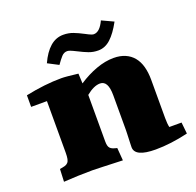

<svg xmlns="http://www.w3.org/2000/svg" viewBox="-123 -819 978 959"><g transform="rotate(-20 365.5 -339.0)"><path d="M307.6 -686Q335.4 -686 359.6 -676.8Q383.8 -667.5 410.6 -653.3Q421.4 -647.5 428.2 -644.3Q435.1 -641.1 439.9 -639.2Q444.8 -637.2 447.8 -636.7Q450.7 -636.2 453.1 -636.2Q484.9 -636.2 509.3 -689L571.3 -660.2Q542.5 -606.9 512.7 -579.6Q482.9 -552.2 446.3 -552.2Q419.4 -552.2 396 -561.3Q372.6 -570.3 346.2 -584Q334.5 -589.8 326.7 -593.5Q318.8 -597.2 313.5 -599.1Q308.1 -601.1 304.4 -601.8Q300.8 -602.5 297.9 -602.5Q280.8 -602.5 268.1 -588.6Q255.4 -574.7 238.8 -550.8L182.6 -580.1Q206.1 -631.8 237.1 -658.9Q268.1 -686 307.6 -686ZM34.2 -463.9Q137.2 -485.4 224.6 -485.4Q237.3 -485.4 259 -483.4Q280.8 -481.4 313 -477.5L315.4 -424.8Q362.8 -456.1 411.1 -473.6Q459.5 -491.2 503.9 -491.2Q539.1 -491.2 565.4 -479.7Q591.8 -468.3 609.4 -446.8Q627 -425.3 635.5 -394.3Q644 -363.3 644 -324.2V-121.1Q644 -89.4 648.4 -71.8H713.4L719.7 -11.2Q626.5 10.7 546.9 10.7Q436.5 10.7 436.5 -41.5Q436.5 -48.3 437 -60.8Q437.5 -73.2 438 -86.9Q438.5 -100.6 439 -113.3Q439.5 -126 439.5 -133.8V-316.9Q439.5 -394.5 397 -394.5Q363.8 -394.5 322.8 -360.8V-113.8Q322.8 -100.1 325 -91.6Q327.1 -83 332.3 -77.4Q337.4 -71.8 346.2 -68.4Q355 -64.9 368.2 -62L373.5 5.4Q306.2 2.9 266.4 1.5Q226.6 0 212.4 0Q173.8 0 136.2 1.5Q98.6 2.9 60.5 5.4L63.5 -61.5Q79.6 -64 90.1 -66.9Q100.6 -69.8 106.9 -76.7Q113.3 -83.5 115.7 -95.7Q118.2 -107.9 118.2 -129.4V-402.3H34.2Z"/></g></svg>

Font: Tienne Black
Style: Regular
Weight: 900
Designer: vernon adams
Foundry: vernon adams
Version: Version 001.001